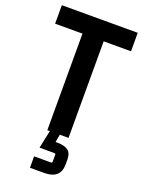

<svg xmlns="http://www.w3.org/2000/svg" viewBox="-158 -708 745 996"><g transform="rotate(20 214.5 -210.5)"><path d="M273 0H225L217 43H226Q266 43 286 57.5Q306 72 306 107V134Q306 214 217 214H138V151H231Q238 151 238 144V106Q238 99 231 99H149L170 0H156V-533H5V-635H424V-533H273Z"/></g></svg>

Font: Gemunu Libre
Style: Bold
Weight: 700
Designer: Puspanada Ekanayake, Sola Matas, Pathum Egodawatta, Kosala Senevirathne
Foundry: mooniak
Version: Version 1.100